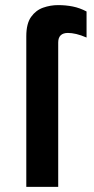

<svg xmlns="http://www.w3.org/2000/svg" viewBox="-20 -732 367 752"><path d="M83 0V-590Q83 -639.5 101.8 -665.8Q120.5 -692 149 -702Q177.5 -712 207.5 -712Q238 -712 265.2 -706.5Q292.5 -701 319 -687V-585Q297 -594.5 278.8 -598.8Q260.5 -603 246 -603Q227.5 -603 217.8 -593.8Q208 -584.5 208 -565.5V0Z"/></svg>

Font: Undotted
Style: Bold
Weight: 700
Designer: Delve Withrington, Dave Bailey, Thomas Jockin
Foundry: Delve Fonts LLC
Version: Version 4.000